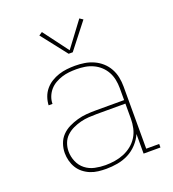

<svg xmlns="http://www.w3.org/2000/svg" viewBox="-138 -861 876 974"><g transform="rotate(-20 300.0 -374.0)"><path d="M269 8Q248 8 226.5 5.5Q205 3 185 -5Q165 -13 148 -26.5Q131 -40 120 -58Q109 -76 103.5 -97Q98 -118 98 -139Q98 -164 106.5 -188.5Q115 -213 132.5 -231Q150 -249 172.5 -260Q195 -271 219.5 -278Q244 -285 269 -287Q294 -289 319 -289H473V-355Q473 -377 468.5 -399.5Q464 -422 453 -442Q442 -462 425 -477.5Q408 -493 387 -502.5Q366 -512 343.5 -515.5Q321 -519 298 -519Q278 -519 258.5 -517Q239 -515 220 -509Q201 -503 183.5 -493Q166 -483 153 -468Q140 -453 132.5 -434Q125 -415 125 -395H104Q105 -417 112.5 -438.5Q120 -460 134.5 -477.5Q149 -495 168.5 -507Q188 -519 209.5 -526Q231 -533 253.5 -535.5Q276 -538 298 -538Q324 -538 349 -534Q374 -530 397.5 -519.5Q421 -509 440 -492Q459 -475 471.5 -452.5Q484 -430 489 -405Q494 -380 494 -355V-19H564V0H473V-106Q461 -78 439 -54.5Q417 -31 389.5 -17Q362 -3 331 2.5Q300 8 269 8ZM272 -11Q297 -11 322.5 -15Q348 -19 371.5 -28.5Q395 -38 415 -54Q435 -70 448.5 -91.5Q462 -113 467.5 -138.5Q473 -164 473 -189V-270H319Q297 -270 274.5 -268.5Q252 -267 230.5 -261.5Q209 -256 188.5 -246.5Q168 -237 151.5 -221.5Q135 -206 127 -184.5Q119 -163 119 -141Q119 -112 130.5 -85Q142 -58 164.5 -40.5Q187 -23 215.5 -17Q244 -11 272 -11ZM289 -606 181 -744 199 -756 300 -621 401 -756 419 -744 311 -606Z"/></g></svg>

Font: Iosevka Slab Thin Extended
Style: Regular
Weight: 100
Width: 7
Monospace: yes
Designer: Belleve Invis
Foundry: Belleve Invis
Version: Version 11.1.1; ttfautohint (v1.8.3)